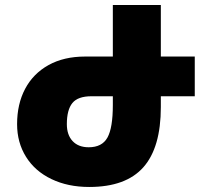

<svg xmlns="http://www.w3.org/2000/svg" viewBox="-20 -734 810 764"><path d="M755 -351H620V-308Q620 -147 550.5 -68.5Q481 10 335 10Q250 10 184.5 -21.5Q119 -53 83.5 -110Q48 -167 48 -240Q48 -320 80 -380.5Q112 -441 173 -475Q234 -509 319 -509H429V-714H620V-509H755ZM429 -351H344Q290 -351 268 -324Q246 -297 246 -240Q246 -197 269 -172.5Q292 -148 333 -148Q386 -148 407.5 -186.5Q429 -225 429 -316Z"/></svg>

Font: Noto Sans Armenian Black
Style: Regular
Weight: 900
Designer: Monotype Design team
Foundry: Monotype Imaging Inc.
Version: Version 1.000